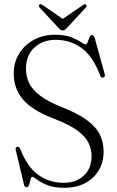

<svg xmlns="http://www.w3.org/2000/svg" viewBox="-20 -876 556 909"><path d="M284 13Q234.5 13 203.2 0Q172 -13 155.2 -26Q138.5 -39 132.5 -39Q127.5 -39 124.8 -26.5Q122 -14 118.2 -1.8Q114.5 10.5 107.5 10.5Q96.5 10.5 93.5 -2.5L54.5 -166Q52 -178.5 61 -181Q70 -183.5 75.5 -171.5Q108.5 -86.5 160.8 -48.5Q213 -10.5 282 -10.5Q339.5 -10.5 376.2 -44Q413 -77.5 413.5 -135.5Q413.5 -170 398.8 -200.2Q384 -230.5 345.5 -258.5Q307 -286.5 235.5 -314Q131 -354 88 -405.8Q45 -457.5 45 -527.5Q45 -581 70.8 -622.5Q96.5 -664 140.8 -687.8Q185 -711.5 240.5 -711.5Q287 -711.5 316.5 -700Q346 -688.5 362.5 -677Q379 -665.5 386 -665.5Q391 -665.5 395 -676.5Q399 -687.5 403.5 -698.8Q408 -710 415 -710Q424 -710 428.5 -695.5L475.5 -526Q479.5 -513 470.5 -509.5Q460 -505 455 -517.5Q420 -609.5 366.5 -648.5Q313 -687.5 243.5 -687.5Q182.5 -687.5 142.8 -650.8Q103 -614 103 -550.5Q103 -514.5 117.8 -483.2Q132.5 -452 169.5 -423.5Q206.5 -395 273.5 -368.5Q348.5 -339 391.5 -307.2Q434.5 -275.5 452.5 -239Q470.5 -202.5 470.5 -157.5Q470.5 -108.5 447.8 -70Q425 -31.5 383.2 -9.2Q341.5 13 284 13ZM299.5 -746.5Q293.5 -740 288.8 -736Q284 -732 277.5 -732Q270.5 -732 265.8 -735.8Q261 -739.5 254.5 -746.5L168 -840Q160.5 -848.5 167.5 -854.5Q173 -859 183.5 -851L277 -786.5L371 -851Q381.5 -859 387 -854.5Q393.5 -848.5 386 -840Z"/></svg>

Font: Fraunces 144pt S050 Light
Style: Regular
Weight: 300
Version: Version 1.000; ttfautohint (v1.8.3)